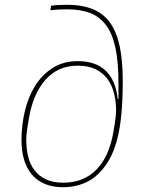

<svg xmlns="http://www.w3.org/2000/svg" viewBox="-20 -772 640 804"><path d="M245 12Q199 12 166 -2.5Q133 -17 111.5 -43.5Q90 -70 80 -106Q70 -142 70 -185Q70 -247 84 -306.5Q98 -366 127 -412.5Q156 -459 200.5 -487.5Q245 -516 306 -516Q381 -516 423 -475.5Q465 -435 473 -357H476V-425Q476 -512 463.5 -571Q451 -630 424.5 -666Q398 -702 357.5 -717.5Q317 -733 260 -733Q240 -733 223 -732Q206 -731 191 -729L194 -748Q206 -750 223.5 -751Q241 -752 260 -752Q324 -752 369 -733.5Q414 -715 441.5 -676Q469 -637 481.5 -577Q494 -517 494 -434Q494 -352 488 -291Q482 -230 469.5 -184Q457 -138 438 -104.5Q419 -71 393 -45Q364 -16 325 -2Q286 12 245 12ZM245 -7Q331 -7 384.5 -62.5Q438 -118 455 -221L461 -257Q463 -271 464.5 -284.5Q466 -298 466 -310Q466 -347 457.5 -381Q449 -415 430.5 -440.5Q412 -466 381.5 -481.5Q351 -497 306 -497Q222 -497 170 -437.5Q118 -378 101 -276L95 -240Q93 -226 91.5 -212.5Q90 -199 90 -187Q90 -149 98 -116Q106 -83 124.5 -59Q143 -35 172.5 -21Q202 -7 245 -7Z"/></svg>

Font: IBM Plex Mono Thin
Style: Italic
Weight: 100
Italic angle: -9°
Monospace: yes
Designer: Mike Abbink, Paul van der Laan, Pieter van Rosmalen
Foundry: Bold Monday
Version: Version 2.3